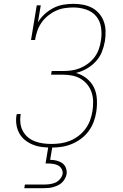

<svg xmlns="http://www.w3.org/2000/svg" viewBox="-20 -763 640 1003"><path d="M249 8Q224 8 199.5 5Q175 2 152.5 -7Q130 -16 111.5 -30.5Q93 -45 81.5 -65.5Q70 -86 66 -110.5Q62 -135 66 -160Q67 -162 67 -163.5Q67 -165 68 -167H89Q88 -166 88 -164Q88 -162 87 -161Q84 -138 87 -116.5Q90 -95 100.5 -76.5Q111 -58 127 -45Q143 -32 163 -24.5Q183 -17 205 -14Q227 -11 249 -11Q273 -11 297.5 -14.5Q322 -18 345.5 -27.5Q369 -37 390 -53Q411 -69 426.5 -90Q442 -111 450.5 -134.5Q459 -158 463 -182Q467 -207 466.5 -232.5Q466 -258 458.5 -280.5Q451 -303 436 -321.5Q421 -340 400.5 -352Q380 -364 355.5 -368.5Q331 -373 305 -373H247L250 -392H309Q331 -392 353.5 -395Q376 -398 398 -407Q420 -416 439.5 -430.5Q459 -445 473.5 -464Q488 -483 496 -505.5Q504 -528 507 -550Q513 -584 508 -618.5Q503 -653 483 -677.5Q463 -702 430.5 -713Q398 -724 364 -724Q341 -724 317.5 -720.5Q294 -717 271.5 -706.5Q249 -696 229.5 -680Q210 -664 196 -643.5Q182 -623 174.5 -600.5Q167 -578 163 -554H142L172 -735H193L178 -646Q192 -670 213.5 -689.5Q235 -709 259.5 -721.5Q284 -734 311 -738.5Q338 -743 364 -743Q390 -743 415.5 -738Q441 -733 462 -721.5Q483 -710 499 -691Q515 -672 523 -648.5Q531 -625 531.5 -599Q532 -573 528 -548Q523 -519 512 -491.5Q501 -464 480 -441.5Q459 -419 432.5 -404Q406 -389 377 -382Q408 -373 432.5 -353.5Q457 -334 470.5 -306.5Q484 -279 486 -245.5Q488 -212 483 -179Q479 -153 469.5 -127Q460 -101 443 -78Q426 -55 403 -38Q380 -21 354.5 -10.5Q329 0 302 4Q275 8 249 8ZM107 220 110 201H210Q225 201 240 199Q255 197 269 191Q283 185 293.5 172.5Q304 160 307 146Q309 132 302 119.5Q295 107 283 101Q271 95 257 93Q243 91 229 91H218L233 0H254L242 72Q259 72 275.5 76Q292 80 305 89Q318 98 324 113.5Q330 129 328 146Q326 158 319.5 170Q313 182 303.5 191Q294 200 282 205.5Q270 211 257.5 214.5Q245 218 232.5 219Q220 220 207 220Z"/></svg>

Font: Iosevka Etoile Thin Oblique
Style: Regular
Weight: 100
Italic angle: -9°
Designer: Belleve Invis
Foundry: Belleve Invis
Version: Version 15.5.2; ttfautohint (v1.8.4)